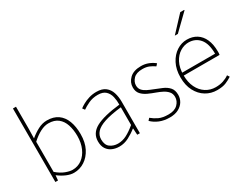

<svg xmlns="http://www.w3.org/2000/svg" viewBox="-84 -1172 2055 1633"><g transform="rotate(-30 943.0 -355.0)"><path d="M274 12Q240 12 201.5 -4.5Q163 -21 128 -48H126L122 0H96V-722H126V-508L124 -412Q162 -444 205.5 -467Q249 -490 294 -490Q359 -490 401.5 -460Q444 -430 465 -375Q486 -320 486 -246Q486 -165 456.5 -107.5Q427 -50 379 -19Q331 12 274 12ZM276 -16Q328 -16 368 -45.5Q408 -75 431 -127Q454 -179 454 -246Q454 -307 438 -356Q422 -405 386.5 -433.5Q351 -462 292 -462Q255 -462 213 -440.5Q171 -419 126 -378V-82Q168 -46 208 -31Q248 -16 276 -16Z M720 12Q683 12 651.5 -1.5Q620 -15 601 -43.5Q582 -72 582 -117Q582 -197 658 -238.5Q734 -280 896 -298Q897 -337 888.5 -375Q880 -413 854 -437.5Q828 -462 778 -462Q727 -462 686 -442.5Q645 -423 622 -406L606 -428Q621 -440 647 -454.5Q673 -469 707 -479.5Q741 -490 780 -490Q836 -490 868 -465Q900 -440 913 -399Q926 -358 926 -310V0H900L896 -64H894Q857 -34 812.5 -11Q768 12 720 12ZM722 -16Q766 -16 807 -37Q848 -58 896 -98V-272Q791 -260 729.5 -239.5Q668 -219 641 -189Q614 -159 614 -118Q614 -63 646.5 -39.5Q679 -16 722 -16Z M1216 12Q1159 12 1115.5 -6Q1072 -24 1042 -54L1060 -74Q1090 -49 1125.5 -32.5Q1161 -16 1218 -16Q1278 -16 1309 -47Q1340 -78 1340 -118Q1340 -150 1321.5 -171Q1303 -192 1275.5 -206Q1248 -220 1220 -230Q1183 -243 1148 -259Q1113 -275 1090.5 -300Q1068 -325 1068 -366Q1068 -416 1106.5 -453Q1145 -490 1218 -490Q1257 -490 1291 -476.5Q1325 -463 1350 -442L1332 -422Q1308 -439 1281 -450.5Q1254 -462 1216 -462Q1156 -462 1128 -432.5Q1100 -403 1100 -368Q1100 -339 1116 -320.5Q1132 -302 1157.5 -289.5Q1183 -277 1212 -266Q1250 -251 1287 -235.5Q1324 -220 1348 -193.5Q1372 -167 1372 -120Q1372 -85 1354 -55Q1336 -25 1301 -6.5Q1266 12 1216 12Z M1680 12Q1620 12 1570.5 -18Q1521 -48 1491.5 -104Q1462 -160 1462 -238Q1462 -316 1491.5 -372.5Q1521 -429 1568 -459.5Q1615 -490 1668 -490Q1723 -490 1763.5 -464.5Q1804 -439 1826 -390Q1848 -341 1848 -270Q1848 -263 1848 -255Q1848 -247 1846 -238H1478V-266H1818Q1818 -365 1777 -413.5Q1736 -462 1668 -462Q1626 -462 1586 -437.5Q1546 -413 1520 -363.5Q1494 -314 1494 -240Q1494 -172 1518.5 -121.5Q1543 -71 1586 -43.5Q1629 -16 1682 -16Q1723 -16 1756 -27Q1789 -38 1814 -56L1828 -34Q1801 -16 1767.5 -2Q1734 12 1680 12ZM1598 -570 1738 -720H1776L1778 -716L1628 -570Z"/></g></svg>

Font: Mada ExtraLight
Style: Regular
Weight: 250
Designer: Khaled Hosny
Version: Version 1.5